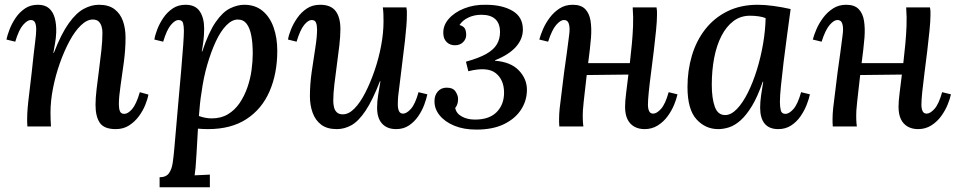

<svg xmlns="http://www.w3.org/2000/svg" viewBox="-20 -531 4021 806"><path d="M466 11Q417 11 399 -15.5Q381 -42 381 -91Q381 -119 385.5 -157Q390 -195 395.5 -236.5Q401 -278 405.5 -319Q410 -360 410 -394Q410 -407 406.5 -419.5Q403 -432 394.5 -440.5Q386 -449 369 -449Q345 -449 319.5 -424.5Q294 -400 271.5 -358Q249 -316 231 -265Q213 -214 202.5 -160.5Q192 -107 192 -59Q192 -45 192.5 -29Q193 -13 194 0H95Q94 -12 94 -18.5Q94 -25 94 -33Q94 -52 96 -76.5Q98 -101 102.5 -137Q107 -173 113 -226Q118 -274 121.5 -304.5Q125 -335 127.5 -354.5Q130 -374 131 -386Q132 -398 132 -408Q132 -426 127 -436.5Q122 -447 109 -447Q95 -447 77 -426.5Q59 -406 44 -356L7 -365Q11 -384 20.5 -408.5Q30 -433 46 -456.5Q62 -480 85 -495.5Q108 -511 139 -511Q169 -511 186 -496Q203 -481 210 -455Q217 -429 216 -395Q215 -370 211 -349Q207 -328 204 -309H206Q237 -389 268.5 -433Q300 -477 332 -494Q364 -511 395 -511Q436 -511 460.5 -492.5Q485 -474 496 -443Q507 -412 507 -373Q507 -324 500 -271Q493 -218 486 -171Q479 -124 479 -93Q479 -75 483.5 -64Q488 -53 502 -53Q517 -53 534.5 -73Q552 -93 567 -144L603 -134Q600 -116 590 -91Q580 -66 563 -43Q546 -20 522 -4.5Q498 11 466 11Z M650 255V213Q677 213 689 196.5Q701 180 705 152.5Q709 125 712 90Q720 -6 727.5 -88.5Q735 -171 740.5 -234.5Q746 -298 749 -341Q752 -384 752 -402Q752 -421 748.5 -434Q745 -447 729 -447Q715 -447 697.5 -426.5Q680 -406 665 -356L628 -365Q631 -384 640.5 -408.5Q650 -433 666 -456.5Q682 -480 705 -495.5Q728 -511 759 -511Q800 -511 818.5 -483.5Q837 -456 837 -411Q837 -384 834 -360Q831 -336 827 -315H829Q856 -396 885.5 -438.5Q915 -481 946 -496Q977 -511 1005 -511Q1051 -511 1082 -485.5Q1113 -460 1128.5 -416Q1144 -372 1144 -318Q1144 -222 1111.5 -147.5Q1079 -73 1014.5 -31Q950 11 853 11Q843 11 832 10.5Q821 10 811 9Q807 75 805 113.5Q803 152 801 172.5Q799 193 797 205Q813 204 830 203.5Q847 203 861 202V255ZM869 -34Q908 -34 937 -51.5Q966 -69 986 -98.5Q1006 -128 1018.5 -164Q1031 -200 1036 -237Q1041 -274 1041 -306Q1041 -349 1035 -381Q1029 -413 1015.5 -431Q1002 -449 978 -449Q954 -449 930 -424.5Q906 -400 886 -357Q866 -314 850 -259Q834 -204 826 -143Q822 -120 819.5 -95.5Q817 -71 815 -44Q829 -39 842.5 -36.5Q856 -34 869 -34Z M1394 11Q1353 11 1328.5 -7.5Q1304 -26 1292.5 -57.5Q1281 -89 1281 -127Q1281 -177 1288.5 -229.5Q1296 -282 1303.5 -329Q1311 -376 1311 -407Q1311 -425 1306.5 -436Q1302 -447 1288 -447Q1274 -447 1257 -426.5Q1240 -406 1225 -356L1189 -365Q1192 -384 1202 -408.5Q1212 -433 1228.5 -456.5Q1245 -480 1268.5 -495.5Q1292 -511 1324 -511Q1369 -511 1389 -484.5Q1409 -458 1409 -409Q1409 -380 1404.5 -340Q1400 -300 1394 -257.5Q1388 -215 1383.5 -175.5Q1379 -136 1379 -107Q1379 -95 1382 -81.5Q1385 -68 1394 -59.5Q1403 -51 1419 -51Q1444 -51 1468 -75.5Q1492 -100 1513.5 -142Q1535 -184 1552.5 -235Q1570 -286 1580 -339.5Q1590 -393 1590 -441Q1590 -455 1589.5 -471Q1589 -487 1587 -500H1686Q1688 -488 1688 -481.5Q1688 -475 1688 -467Q1688 -448 1686 -422.5Q1684 -397 1680 -360Q1676 -323 1669 -270Q1663 -222 1659.5 -192Q1656 -162 1653.5 -143.5Q1651 -125 1650.5 -113.5Q1650 -102 1650 -92Q1650 -75 1655 -64.5Q1660 -54 1672 -54Q1687 -54 1705 -74Q1723 -94 1737 -144L1774 -135Q1770 -116 1761 -91.5Q1752 -67 1736 -43.5Q1720 -20 1697 -4.5Q1674 11 1643 11Q1605 11 1584 -12Q1563 -35 1563 -79Q1563 -105 1567.5 -132.5Q1572 -160 1577 -190H1575Q1544 -110 1514.5 -66Q1485 -22 1455.5 -5.5Q1426 11 1394 11Z M1980 13Q1926 13 1886.5 -3.5Q1847 -20 1825 -47.5Q1803 -75 1804 -108Q1804 -131 1818 -147Q1832 -163 1855 -163Q1882 -163 1892.5 -146.5Q1903 -130 1903 -116Q1903 -106 1900.5 -96Q1898 -86 1891 -78Q1895 -55 1918.5 -42Q1942 -29 1974 -29Q2034 -29 2065 -60.5Q2096 -92 2096 -142Q2096 -196 2061 -224Q2026 -252 1946 -232L1936 -272Q1990 -287 2021 -304.5Q2052 -322 2065.5 -344.5Q2079 -367 2079 -396Q2079 -433 2059 -451Q2039 -469 2001 -469Q1970 -469 1945.5 -457Q1921 -445 1909 -426Q1926 -421 1931.5 -411Q1937 -401 1937 -384Q1937 -367 1924 -354Q1911 -341 1890 -341Q1869 -341 1855.5 -354Q1842 -367 1841 -389Q1839 -423 1863 -451Q1887 -479 1928.5 -495.5Q1970 -512 2019 -511Q2088 -511 2131.5 -485.5Q2175 -460 2175 -407Q2175 -367 2145.5 -334Q2116 -301 2058 -278V-276Q2124 -271 2158 -235.5Q2192 -200 2192 -154Q2192 -109 2167.5 -71Q2143 -33 2096 -10Q2049 13 1980 13Z M2686 11Q2661 11 2642.5 0.5Q2624 -10 2614 -30.5Q2604 -51 2604 -83Q2604 -106 2608.5 -141Q2613 -176 2618 -218L2443 -216Q2439 -179 2434.5 -141.5Q2430 -104 2427 -68Q2426 -48 2426.5 -31Q2427 -14 2429 0H2328Q2327 -10 2327 -17.5Q2327 -25 2327 -33Q2327 -52 2329.5 -76.5Q2332 -101 2337 -137.5Q2342 -174 2348 -227Q2355 -275 2359 -305.5Q2363 -336 2365.5 -355Q2368 -374 2369.5 -386Q2371 -398 2371 -408Q2371 -425 2366 -436Q2361 -447 2347 -447Q2333 -447 2315 -426.5Q2297 -406 2281 -356L2244 -365Q2249 -384 2259.5 -408.5Q2270 -433 2287.5 -456.5Q2305 -480 2329 -495.5Q2353 -511 2384 -511Q2419 -511 2436.5 -493Q2454 -475 2459 -444Q2464 -413 2461 -373Q2459 -350 2456 -322.5Q2453 -295 2449 -266H2624Q2629 -309 2632.5 -346.5Q2636 -384 2637.5 -421Q2639 -458 2636 -500H2736Q2738 -488 2738 -481.5Q2738 -475 2738 -467Q2738 -443 2734 -403Q2730 -363 2724.5 -317Q2719 -271 2713 -225.5Q2707 -180 2703.5 -145Q2700 -110 2700 -92Q2700 -75 2705 -64.5Q2710 -54 2722 -54Q2737 -54 2755 -74Q2773 -94 2787 -144L2824 -135Q2820 -116 2810 -91.5Q2800 -67 2783 -43.5Q2766 -20 2741.5 -4.5Q2717 11 2686 11Z M3161 -511Q3191 -511 3227.5 -506Q3264 -501 3299 -493Q3292 -440 3284 -382.5Q3276 -325 3269.5 -270.5Q3263 -216 3258.5 -172Q3254 -128 3254 -103Q3254 -84 3257.5 -68.5Q3261 -53 3277 -53Q3293 -53 3311 -73.5Q3329 -94 3343 -144L3380 -135Q3376 -116 3366.5 -91.5Q3357 -67 3341 -43.5Q3325 -20 3301.5 -4.5Q3278 11 3247 11Q3209 11 3190 -12Q3171 -35 3171 -79Q3171 -103 3175 -131Q3179 -159 3184 -188H3182Q3160 -124 3136 -85Q3112 -46 3088 -25Q3064 -4 3040.5 3.5Q3017 11 2995 11Q2941 11 2903.5 -30.5Q2866 -72 2866 -166Q2866 -235 2884.5 -297.5Q2903 -360 2940.5 -408Q2978 -456 3033.5 -483.5Q3089 -511 3161 -511ZM3128 -465Q3089 -465 3059 -442.5Q3029 -420 3008.5 -380Q2988 -340 2978 -287.5Q2968 -235 2968 -175Q2968 -119 2980.5 -83.5Q2993 -48 3024 -48Q3049 -48 3073.5 -73.5Q3098 -99 3119.5 -142Q3141 -185 3157.5 -238.5Q3174 -292 3183.5 -348Q3193 -404 3194 -455Q3182 -460 3164.5 -462.5Q3147 -465 3128 -465Z M3834 11Q3809 11 3790.5 0.5Q3772 -10 3762 -30.5Q3752 -51 3752 -83Q3752 -106 3756.5 -141Q3761 -176 3766 -218L3591 -216Q3587 -179 3582.5 -141.5Q3578 -104 3575 -68Q3574 -48 3574.5 -31Q3575 -14 3577 0H3476Q3475 -10 3475 -17.5Q3475 -25 3475 -33Q3475 -52 3477.5 -76.5Q3480 -101 3485 -137.5Q3490 -174 3496 -227Q3503 -275 3507 -305.5Q3511 -336 3513.5 -355Q3516 -374 3517.5 -386Q3519 -398 3519 -408Q3519 -425 3514 -436Q3509 -447 3495 -447Q3481 -447 3463 -426.5Q3445 -406 3429 -356L3392 -365Q3397 -384 3407.5 -408.5Q3418 -433 3435.5 -456.5Q3453 -480 3477 -495.5Q3501 -511 3532 -511Q3567 -511 3584.5 -493Q3602 -475 3607 -444Q3612 -413 3609 -373Q3607 -350 3604 -322.5Q3601 -295 3597 -266H3772Q3777 -309 3780.5 -346.5Q3784 -384 3785.5 -421Q3787 -458 3784 -500H3884Q3886 -488 3886 -481.5Q3886 -475 3886 -467Q3886 -443 3882 -403Q3878 -363 3872.5 -317Q3867 -271 3861 -225.5Q3855 -180 3851.5 -145Q3848 -110 3848 -92Q3848 -75 3853 -64.5Q3858 -54 3870 -54Q3885 -54 3903 -74Q3921 -94 3935 -144L3972 -135Q3968 -116 3958 -91.5Q3948 -67 3931 -43.5Q3914 -20 3889.5 -4.5Q3865 11 3834 11Z"/></svg>

Font: Lora Medium
Style: Italic
Weight: 500
Italic angle: -3°
Designer: Olga Karpushina, Alexei Vanyashin (Cyrillic)
Foundry: Cyreal
Version: Version 3.004